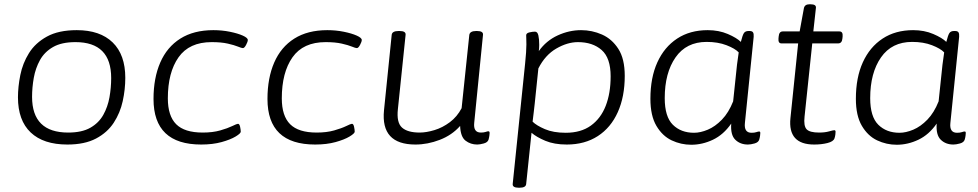

<svg xmlns="http://www.w3.org/2000/svg" viewBox="-20 -670 4572 898"><path d="M295 6Q183 6 123.5 -50.5Q64 -107 64 -215Q64 -264 75 -319Q86 -374 115.5 -421.5Q145 -469 199.5 -499Q254 -529 339 -529Q448 -529 507 -471.5Q566 -414 566 -306Q566 -252 554 -197Q542 -142 512 -96Q482 -50 429 -22Q376 6 295 6ZM299 -50Q363 -50 402.5 -72.5Q442 -95 463 -132.5Q484 -170 492 -215Q500 -260 500 -305Q500 -473 333 -473Q268 -473 228 -450Q188 -427 167 -389Q146 -351 138 -306Q130 -261 130 -217Q130 -50 299 -50Z M921 6Q698 6 698 -207Q698 -305 729.5 -377.5Q761 -450 823.5 -489.5Q886 -529 978 -529Q1018 -529 1055 -521.5Q1092 -514 1115.5 -503.5Q1139 -493 1139 -483Q1139 -475 1131 -460Q1123 -445 1116 -445Q1110 -445 1093 -452Q1076 -459 1045.5 -466Q1015 -473 970 -473Q865 -473 815 -402Q765 -331 765 -210Q765 -128 804 -89Q843 -50 928 -50Q975 -50 1010 -60Q1045 -70 1066.5 -80.5Q1088 -91 1093 -91Q1100 -91 1103 -77Q1106 -63 1106 -54Q1106 -46 1082 -31.5Q1058 -17 1016.5 -5.5Q975 6 921 6Z M1454 6Q1231 6 1231 -207Q1231 -305 1262.5 -377.5Q1294 -450 1356.5 -489.5Q1419 -529 1511 -529Q1551 -529 1588 -521.5Q1625 -514 1648.5 -503.5Q1672 -493 1672 -483Q1672 -475 1664 -460Q1656 -445 1649 -445Q1643 -445 1626 -452Q1609 -459 1578.5 -466Q1548 -473 1503 -473Q1398 -473 1348 -402Q1298 -331 1298 -210Q1298 -128 1337 -89Q1376 -50 1461 -50Q1508 -50 1543 -60Q1578 -70 1599.5 -80.5Q1621 -91 1626 -91Q1633 -91 1636 -77Q1639 -63 1639 -54Q1639 -46 1615 -31.5Q1591 -17 1549.5 -5.5Q1508 6 1454 6Z M1923 6Q1760 6 1776 -154L1812 -507Q1814 -525 1844 -525H1849Q1879 -525 1877 -507L1841 -160Q1834 -97 1860 -73.5Q1886 -50 1943 -50Q1974 -50 2012 -61.5Q2050 -73 2084 -98.5Q2118 -124 2139 -164L2175 -507Q2178 -525 2207 -525H2211Q2241 -525 2239 -507L2198 -96Q2193 -50 2229 -50Q2243 -50 2251.5 -53Q2260 -56 2264 -56Q2270 -56 2270 -48Q2270 -45 2269 -36.5Q2268 -28 2265 -17Q2261 -4 2242.5 1Q2224 6 2212 6Q2181 6 2157.5 -12Q2134 -30 2132 -81Q2094 -38 2037 -16Q1980 6 1923 6Z M2406 208Q2376 208 2378 190L2436 -373Q2439 -401 2440.5 -424.5Q2442 -448 2442 -462Q2442 -479 2441.5 -489Q2441 -499 2441 -505Q2441 -515 2456 -518.5Q2471 -522 2482 -522Q2494 -522 2498 -504.5Q2502 -487 2502 -460Q2502 -445 2500 -431Q2535 -480 2588.5 -504.5Q2642 -529 2698 -529Q2749 -529 2795.5 -508.5Q2842 -488 2872 -441.5Q2902 -395 2902 -315Q2902 -218 2869.5 -145.5Q2837 -73 2776 -33.5Q2715 6 2631 6Q2572 6 2530.5 -11.5Q2489 -29 2466 -49L2441 190Q2440 208 2410 208ZM2626 -49Q2697 -49 2743.5 -82.5Q2790 -116 2813 -175Q2836 -234 2836 -313Q2836 -399 2794 -436Q2752 -473 2683 -473Q2634 -473 2582 -443Q2530 -413 2498 -350L2481 -186Q2479 -168 2476.5 -146.5Q2474 -125 2471 -101Q2489 -83 2528.5 -66Q2568 -49 2626 -49Z M3213 7Q3165 7 3121.5 -13.5Q3078 -34 3050 -81.5Q3022 -129 3022 -208Q3022 -307 3054.5 -378.5Q3087 -450 3147 -489.5Q3207 -529 3290 -529Q3342 -529 3384 -511Q3426 -493 3445 -474Q3453 -506 3459.5 -515.5Q3466 -525 3481 -525H3486Q3498 -525 3502 -518.5Q3506 -512 3505 -498L3464 -95Q3459 -49 3495 -49Q3509 -49 3517.5 -52Q3526 -55 3531 -55Q3536 -55 3536 -48Q3536 -45 3535 -36Q3534 -27 3531 -17Q3527 -4 3509 1Q3491 6 3478 6Q3442 6 3419 -16.5Q3396 -39 3400 -92Q3364 -40 3314.5 -16.5Q3265 7 3213 7ZM3226 -49Q3256 -49 3290.5 -63.5Q3325 -78 3356.5 -110.5Q3388 -143 3409 -196L3427 -367Q3429 -380 3431 -396Q3433 -412 3435 -425Q3418 -443 3378 -458.5Q3338 -474 3285 -474Q3190 -474 3139.5 -401.5Q3089 -329 3089 -211Q3089 -124 3127 -86.5Q3165 -49 3226 -49Z M3788 6Q3664 6 3677 -118L3713 -467H3635Q3619 -467 3621 -490L3622 -500Q3624 -523 3641 -523H3720L3740 -632Q3744 -650 3766 -650H3771Q3799 -650 3796 -632L3784 -523H3906Q3923 -523 3921 -500L3920 -490Q3918 -467 3900 -467H3779L3743 -125Q3738 -81 3752.5 -65.5Q3767 -50 3811 -50Q3838 -50 3857.5 -55.5Q3877 -61 3882 -61Q3888 -61 3888 -54Q3888 -49 3887 -40.5Q3886 -32 3883 -23Q3878 -8 3850 -1Q3822 6 3788 6Z M4174 7Q4126 7 4082.5 -13.5Q4039 -34 4011 -81.5Q3983 -129 3983 -208Q3983 -307 4015.5 -378.5Q4048 -450 4108 -489.5Q4168 -529 4251 -529Q4303 -529 4345 -511Q4387 -493 4406 -474Q4414 -506 4420.5 -515.5Q4427 -525 4442 -525H4447Q4459 -525 4463 -518.5Q4467 -512 4466 -498L4425 -95Q4420 -49 4456 -49Q4470 -49 4478.5 -52Q4487 -55 4492 -55Q4497 -55 4497 -48Q4497 -45 4496 -36Q4495 -27 4492 -17Q4488 -4 4470 1Q4452 6 4439 6Q4403 6 4380 -16.5Q4357 -39 4361 -92Q4325 -40 4275.5 -16.5Q4226 7 4174 7ZM4187 -49Q4217 -49 4251.5 -63.5Q4286 -78 4317.5 -110.5Q4349 -143 4370 -196L4388 -367Q4390 -380 4392 -396Q4394 -412 4396 -425Q4379 -443 4339 -458.5Q4299 -474 4246 -474Q4151 -474 4100.5 -401.5Q4050 -329 4050 -211Q4050 -124 4088 -86.5Q4126 -49 4187 -49Z"/></svg>

Font: Asap Semi Expanded Semi Expanded Light
Style: Italic
Weight: 300
Width: 6
Italic angle: -6°
Designer: Pablo Cosgaya
Foundry: Omnibus-Type
Version: Version 3.001; ttfautohint (v1.8.4.7-5d5b)